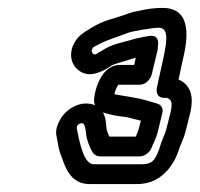

<svg xmlns="http://www.w3.org/2000/svg" viewBox="-20 -719 504 485"><path d="M240 -435C252 -431 269 -427 285 -425L301 -423C313 -420 325 -417 336 -414L330 -392C328 -385 327 -382 323 -374H256C253 -380 250 -389 249 -394C248 -404 248 -421 240 -435ZM220 -453C188 -467 150 -447 133 -419C125 -405 119 -389 123 -374C127 -356 127 -342 137 -319C145 -296 159 -254 206 -254H326C383 -254 416 -295 431 -338C431 -339 432 -340 432 -341C434 -350 445 -369 450 -392L461 -436C469 -472 464 -504 431 -518L442 -569C453 -615 468 -699 391 -699C372 -699 357 -697 342 -694L328 -691C320 -690 309 -687 299 -683C273 -673 242 -669 208 -647C189 -636 173 -625 164 -603C150 -567 171 -537 200 -532C217 -529 241 -539 258 -551C269 -559 286 -561 315 -571C317 -572 318 -572 323 -573L319 -555H283C240 -555 224 -503 220 -484C218 -474 216 -463 220 -453ZM379 -603C381 -613 380 -632 356 -628C343 -626 322 -622 307 -617C288 -611 262 -608 236 -590C232 -588 228 -586 224 -583C216 -577 210 -589 212 -593C214 -596 213 -598 218 -601L228 -606C249 -618 272 -624 306 -637C316 -640 319 -640 325 -641L340 -644C357 -646 369 -649 380 -649C403 -649 405 -627 392 -569L377 -501C369 -466 401 -472 401 -472C412 -468 417 -462 411 -436L400 -392C398 -383 388 -364 382 -342C371 -312 363 -304 337 -304H217C190 -304 180 -366 174 -394C172 -404 184 -410 190 -407C193 -406 196 -398 198 -377C200 -363 208 -344 214 -334C218 -328 225 -324 232 -324H333C346 -324 359 -335 363 -346C367 -357 375 -369 380 -392L390 -433C393 -444 388 -454 378 -457C359 -463 339 -469 321 -472L304 -475C297 -476 279 -479 269 -481C270 -488 275 -500 279 -505H333C348 -505 360 -519 363 -530L378 -592C379 -596 378 -598 379 -603Z"/></svg>

Font: Electronic
Style: OutlineIt
Weight: 700
Version: Version 1.011